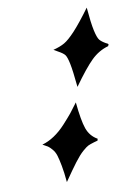

<svg xmlns="http://www.w3.org/2000/svg" viewBox="-48 -601 455 692"><g transform="rotate(-5 179.5 -255.0)"><path d="M358.9 -426.8 356.9 -419.9Q322.8 -407.2 297.6 -377.9Q272.5 -348.6 233.9 -283.2Q222.7 -343.3 215.1 -368.4Q207.5 -393.6 200.7 -400.9Q193.8 -408.2 175.8 -416Q172.9 -417 159.2 -423.8Q184.1 -432.6 199.5 -443.4Q214.8 -454.1 236.8 -482.2Q258.8 -510.3 292 -564.9Q301.8 -508.3 310.3 -481.2Q318.8 -454.1 326.4 -446.3Q334 -438.5 350.1 -431.2Q355.5 -429.7 356.9 -428.2Q358.4 -426.8 358.9 -426.8ZM290 -90.8 289.1 -84Q281.7 -81.1 275.9 -79.1Q261.2 -73.2 254.6 -69.3Q248 -65.4 235.1 -52Q222.2 -38.6 206.5 -13.7Q190.9 11.2 166 55.2Q159.7 19.5 152.8 -4.6Q146 -28.8 140.4 -42.5Q134.8 -56.2 125.2 -65.4Q115.7 -74.7 109.4 -78.1Q103 -81.5 89.8 -86.9Q111.8 -95.2 132.3 -111.6Q152.8 -127.9 171.4 -152.1Q189.9 -176.3 199.5 -190.4Q209 -204.6 223.1 -228Q235.4 -161.6 248.5 -132.6Q261.7 -103.5 290 -90.8Z"/></g></svg>

Font: Linux Libertine G
Style: Bold Italic
Weight: 700
Italic angle: -11.5°
Designer: Philipp H. Poll
Foundry: Philipp H. Poll
Version: Version 4.1.0